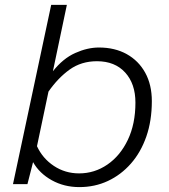

<svg xmlns="http://www.w3.org/2000/svg" viewBox="-20 -752 690 784"><path d="M384 -558Q449 -558 497.5 -531Q546 -504 573 -455Q600 -406 600 -339Q600 -259 577.5 -194.5Q555 -130 514.5 -84Q474 -38 420.5 -13Q367 12 304 12Q242 12 191.5 -16Q141 -44 115 -90L92 0H33L189 -732H253L196 -461Q237 -513 287 -535.5Q337 -558 384 -558ZM303 -44Q366 -44 418.5 -80Q471 -116 502 -181Q533 -246 533 -333Q533 -410 491 -456Q449 -502 376 -502Q312 -502 264.5 -468Q217 -434 178 -378L131 -155Q154 -105 200 -74.5Q246 -44 303 -44Z"/></svg>

Font: Azeret Mono Thin ExtraLight
Style: Italic
Weight: 250
Italic angle: -12°
Version: Version 1.002